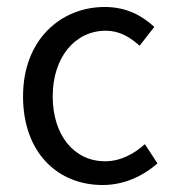

<svg xmlns="http://www.w3.org/2000/svg" viewBox="-20 -518 496 550"><path d="M274 12C332 12 387 -11 431 -50L395 -105C365 -78 326 -56 281 -56C192 -56 131 -131 131 -242C131 -354 195 -430 283 -430C322 -430 352 -412 380 -387L422 -441C388 -472 344 -498 280 -498C155 -498 46 -405 46 -242C46 -81 145 12 274 12Z"/></svg>

Font: Giro Sans Regular
Style: Regular
Weight: 400
Designer: Paul D. Hunt
Foundry: Adobe Systems Incorporated
Version: Version 1.000;PS 1.0;hotconv 1.0.88;makeotf.lib2.5.647800